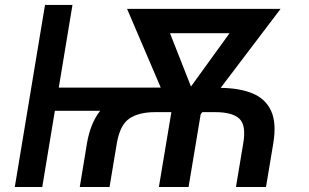

<svg xmlns="http://www.w3.org/2000/svg" viewBox="-20 -747 1234 767"><path d="M269.5 -727.3 214.8 -397H622.2L487.6 -711.6H1100.9L861.5 -396Q937.1 -395.2 989 -373.8Q1040.8 -352.3 1063 -304Q1085.2 -255.7 1071.7 -174.4L1042.6 0H922.6L951.7 -174.4Q964.1 -246.4 936.3 -272.7Q908.4 -299 840.2 -299H788L781.6 -290.1L733.3 0H614.7L664.4 -297.9L664.1 -299H599.8Q534.8 -299 497 -273.6Q459.2 -248.2 446.7 -174.4L417.6 0H298.7L327.4 -174.4Q340.9 -254.3 380 -304.3H199.2L148.8 0H39.1L159.8 -727.3ZM742.9 -401.3 897 -614.3H659.1Z"/></svg>

Font: Inter UI Medium
Style: Italic
Weight: 500
Italic angle: 9.39999°
Designer: Rasmus Andersson
Foundry: rsms
Version: 3.2;8d6f07862